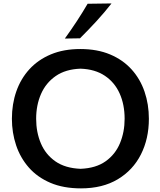

<svg xmlns="http://www.w3.org/2000/svg" viewBox="-20 -1068 921 1102"><path d="M444.8 13.2Q343.8 13.2 269 -18.8Q194.3 -50.8 145.5 -106.4Q96.7 -162.1 72.5 -234.1Q48.3 -306.2 48.3 -386.2Q48.3 -470.7 73.7 -543.5Q99.1 -616.2 148.9 -670.7Q198.7 -725.1 272 -755.9Q345.2 -786.6 440.9 -786.6Q538.1 -786.6 611.8 -755.6Q685.5 -724.6 735.1 -669.7Q784.7 -614.7 809.6 -542Q834.5 -469.2 834.5 -386.2Q834.5 -272 788.8 -181.6Q743.2 -91.3 656 -39.1Q568.8 13.2 444.8 13.2ZM442.4 -99.1Q530.3 -102.5 586.2 -142.3Q642.1 -182.1 668.7 -246.3Q695.3 -310.5 695.3 -386.2Q695.3 -467.8 666.7 -531.5Q638.2 -595.2 581.8 -633.1Q525.4 -670.9 442.4 -673.8Q356.4 -670.9 299.8 -631.6Q243.2 -592.3 215.3 -528.3Q187.5 -464.4 187.5 -386.2Q187.5 -309.1 214.6 -245.1Q241.7 -181.2 298.1 -141.8Q354.5 -102.5 442.4 -99.1ZM352.1 -846.7Q424.8 -946.8 482.9 -1046.4L620.1 -1048.3Q580.1 -997.1 534.2 -947Q488.3 -897 439 -848.1Z"/></svg>

Font: Pinar SemiBold
Style: Regular
Weight: 600
Designer: Amin Abedi
Version: Version 3.000